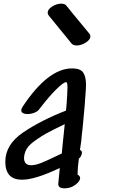

<svg xmlns="http://www.w3.org/2000/svg" viewBox="-20 -1030 640 1047"><path d="M111 -169Q111 -129 150 -129Q173 -129 206 -142Q236 -154 317 -193Q319 -218 321.5 -241.5Q324 -265 326 -284L333 -353Q264 -320 230 -301Q180 -272 150 -246.5Q120 -221 113 -186Q111 -174 111 -169ZM449 -569 448 -541Q444 -468 430 -327Q427 -307 423 -260Q419 -231 416 -213Q427 -207 427 -197Q427 -190 420 -176L416 -171L410 -165Q403 -114 403 -78Q417 -70 417 -59Q417 -42 392 -23Q385 -18 376 -13Q369 -9 356.5 -6Q344 -3 332 -3Q295 -3 298 -30L306 -114Q172 -50 100 -50Q9 -50 9 -148Q9 -242 106.5 -308Q204 -374 340 -427Q344 -466 346 -506Q346 -514 347 -526Q348 -538 348 -553Q348 -572 345 -578L342 -582H341Q326 -582 285 -541Q248 -505 193 -433Q185 -422 166.5 -415Q148 -408 129 -408Q115 -408 105.5 -413Q96 -418 96 -428Q96 -436 104 -449Q242 -657 373 -657Q418 -657 433.5 -634.5Q449 -612 449 -569ZM246 -945Q240 -953 240 -961Q240 -979 264.5 -994.5Q289 -1010 314 -1010Q334 -1010 342 -999Q372 -963 386 -945L467 -847Q473 -840 473 -832Q473 -814 448 -798Q423 -782 398 -782Q379 -782 370 -793Z"/></svg>

Font: Sedgwick Ave
Style: Regular
Weight: 400
Designer: Kevin Burke, Pedro Vergani
Foundry: Google, Inc.
Version: Version 1.000